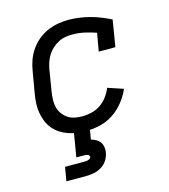

<svg xmlns="http://www.w3.org/2000/svg" viewBox="-112 -627 825 936"><g transform="rotate(-15 300.0 -159.0)"><path d="M266 8Q242 8 219 5Q196 2 174.5 -5.5Q153 -13 134 -25.5Q115 -38 101 -55Q87 -72 78.5 -92.5Q70 -113 66 -136Q62 -159 63 -182.5Q64 -206 68 -230L87 -340Q91 -367 100 -393Q109 -419 125 -443Q141 -467 163.5 -486Q186 -505 212 -516.5Q238 -528 265 -533Q292 -538 319 -538Q347 -538 375 -534Q403 -530 429 -523Q455 -516 480 -506Q505 -496 529 -484L507 -350H423L439 -441Q410 -451 380.5 -457.5Q351 -464 320 -464Q302 -464 284 -461Q266 -458 249 -449Q232 -440 217.5 -427Q203 -414 193 -397.5Q183 -381 177 -363.5Q171 -346 168 -328L150 -218Q147 -198 146.5 -178.5Q146 -159 151 -141Q156 -123 167 -108Q178 -93 193.5 -83Q209 -73 227.5 -69.5Q246 -66 266 -66Q289 -66 313 -72Q337 -78 357.5 -92Q378 -106 393 -126.5Q408 -147 417 -169L495 -143Q480 -109 456.5 -79.5Q433 -50 402 -29.5Q371 -9 335.5 -0.5Q300 8 266 8ZM107 220 119 150H219Q223 150 227.5 149.5Q232 149 236.5 147.5Q241 146 245 143Q249 140 250 135Q250 135 250 135Q250 135 250 135Q250 131 247.5 127.5Q245 124 241 122.5Q237 121 232.5 120.5Q228 120 224 120H184L204 0H284L275 54Q288 58 300 64.5Q312 71 319.5 81.5Q327 92 329.5 106Q332 120 329 135Q326 154 314.5 172Q303 190 285 201Q267 212 247 216Q227 220 207 220Z"/></g></svg>

Font: Iosevka Slab Extended
Style: Italic
Weight: 400
Width: 7
Italic angle: -9°
Monospace: yes
Designer: Belleve Invis
Foundry: Belleve Invis
Version: Version 11.1.0; ttfautohint (v1.8.3)